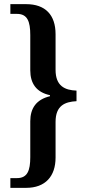

<svg xmlns="http://www.w3.org/2000/svg" viewBox="-20 -780 419 926"><path d="M30 126H106C199 126 248 70 248 -20V-192C248 -271 293 -289 349 -292V-343C293 -345 248 -365 248 -443V-615C248 -708 199 -760 106 -760H30V-713H62C112 -713 126 -677 126 -611V-441C126 -378 155 -335 221 -321V-316C155 -300 126 -258 126 -195V-22C126 43 112 79 62 79H30Z"/></svg>

Font: Noto Serif Myanmar Condensed SemiBold
Style: Regular
Weight: 600
Width: 3
Designer: Ben Mitchell and the Monotype Design Team
Foundry: Monotype Imaging Inc.
Version: Version 2.106